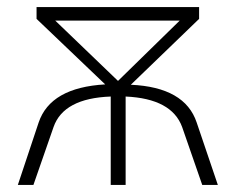

<svg xmlns="http://www.w3.org/2000/svg" viewBox="-20 -521 663 541"><path d="M30.3 0 88.9 -175.8Q122.1 -274.4 276.4 -283.2L83 -467.8V-501H541V-467.8L348.6 -282.2Q501 -275.4 534.2 -175.8L593.8 0H549.8L493.2 -163.1Q463.9 -243.2 334 -249V0H292V-249Q159.2 -244.1 130.9 -163.1L74.2 0ZM135.7 -462.9 312.5 -293 486.3 -462.9Z"/></svg>

Font: Gothic A1 ExtraLight
Style: Regular
Weight: 275
Designer: HanYang I&C Co.,Ltd.
Foundry: HanYang I&C Co.,Ltd.
Version: Version 2.50